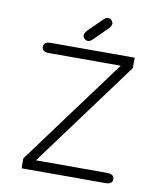

<svg xmlns="http://www.w3.org/2000/svg" viewBox="-88 -871 795 942"><g transform="rotate(10 309.5 -400.0)"><path d="M84 0V-49.8L475.6 -580.1H118.2Q83 -580.1 83 -605.5Q83 -630.9 118.2 -630.9H536.1V-579.1L146.5 -50.8H502Q536.1 -50.8 536.1 -24.4Q536.1 0 502 0ZM387.7 -752 319.3 -684.6Q307.6 -671.9 295.9 -671.9Q286.1 -671.9 278.3 -679.2Q270.5 -686.5 270.5 -695.3Q270.5 -706.1 283.2 -720.7L350.6 -787.1Q362.3 -799.8 375 -799.8Q385.7 -799.8 392.6 -791.5Q399.4 -783.2 399.4 -775.4Q399.4 -765.6 387.7 -752Z"/></g></svg>

Font: Jura
Style: Book
Weight: 400
Version: Version 2.3